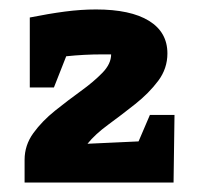

<svg xmlns="http://www.w3.org/2000/svg" viewBox="-20 -759 419 406"><path d="M32 -373V-421Q32 -452 50.5 -477.5Q69 -503 96.5 -525Q124 -547 151 -566.5Q178 -586 196.5 -605Q215 -624 215 -644Q205 -644 196 -644Q158 -644 120 -640L94 -574H43V-722Q83 -730 117 -734.5Q151 -739 183 -739Q256 -739 295 -715Q334 -691 334 -646Q334 -614 314.5 -588Q295 -562 266 -539Q237 -516 209 -495.5Q181 -475 165 -455L273 -460L297 -516H349L347 -373Z"/></svg>

Font: Piazzolla ExtraBold
Style: Regular
Weight: 800
Designer: Juan Pablo del Peral
Foundry: Huerta Tipografica
Version: Version 1.330